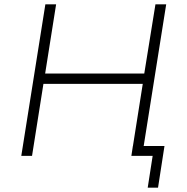

<svg xmlns="http://www.w3.org/2000/svg" viewBox="-20 -725 872 893"><path d="M667 148 690 0H591L598 -46H745L715 148ZM79 0 191 -705H241L190 -383H651L703 -705H753L641 0H591L644 -335H182L129 0Z"/></svg>

Font: Nunito Sans 7pt ExtraLight
Style: Italic
Weight: 250
Italic angle: -9°
Designer: Vernon Adams
Foundry: Vernon Adams
Version: Version 3.101;gftools[0.9.27]